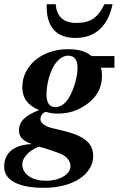

<svg xmlns="http://www.w3.org/2000/svg" viewBox="-72 -698 592 921"><path d="M477 -429H367C336 -455 299 -462 253 -462C130 -462 35 -384 35 -280C35 -228 61 -193 115 -170C40 -140 19 -110 19 -73C19 -41 37 -22 81 -7C28 -5 -52 13 -52 102C-52 170 23 203 138 203C287 203 375 132 375 51C375 -10 336 -46 226 -72L176 -84C144 -92 122 -109 122 -125C122 -147 137 -161 150 -161C162 -157 184 -153 201 -153C258 -153 300 -166 346 -199C392 -232 417 -278 417 -331C417 -347 417 -361 411 -373H477ZM115 6C127 7 202 32 224 42C252 56 266 76 266 100C266 135 220 169 148 169C81 169 35 137 35 91C35 72 44 55 64 36C77 23 106 7 115 6ZM255 -431C288 -431 300 -407 300 -372C300 -338 288 -290 271 -253C250 -207 224 -184 193 -184C166 -184 151 -205 151 -243C151 -289 165 -358 198 -399C213 -417 233 -431 255 -431ZM429 -678C398 -612 360 -588 294 -588C230 -588 200 -621 195 -678H152V-665C152 -570 197 -516 290 -516C387 -516 447 -575 468 -678Z"/></svg>

Font: STIXGeneral
Style: Bold Italic
Weight: 700
Italic angle: -16.33°
Designer: MicroPress Inc., with final additions and corrections provided by Coen Hoffman, Elsevier (retired)
Version: Version 1.1.0